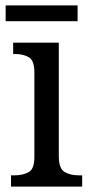

<svg xmlns="http://www.w3.org/2000/svg" viewBox="-20 -695 338 715"><path d="M21 0V-42H33Q64 -42 86 -53.5Q108 -65 108 -109V-426Q108 -470 87 -482Q66 -494 35 -494H29V-536H199V-114Q199 -67 220.5 -54.5Q242 -42 274 -42H286V0ZM1 -616V-675H269V-616Z"/></svg>

Font: Noto Serif Myanmar SemCond
Style: Regular
Weight: 400
Width: 4
Designer: Ben Mitchell and the Monotype Design Team
Foundry: Monotype Imaging Inc.
Version: Version 2.106; ttfautohint (v1.8.4.7-5d5b)